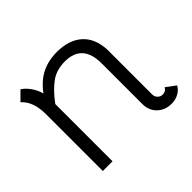

<svg xmlns="http://www.w3.org/2000/svg" viewBox="-124 -672 839 839"><g transform="rotate(-45 296.0 -252.5)"><path d="M579 -35Q571 -18 551 -6.5Q531 5 506 5Q466 5 440 -20Q414 -45 414 -85V-336Q414 -456 306 -456Q255 -456 219 -430.5Q183 -405 145 -354V0H85V-351Q85 -430 43 -467L83 -507Q101 -496 117.5 -473Q134 -450 141 -423Q175 -469 216.5 -489.5Q258 -510 311 -510Q384 -510 427 -472.5Q470 -435 474 -362V-84Q474 -70 483.5 -60.5Q493 -51 506 -51Q526 -51 535 -68Z"/></g></svg>

Font: Bellota
Style: Regular
Weight: 400
Designer: Kemie Guaida
Foundry: Kemie Guaida
Version: Version 4.001